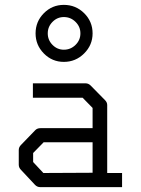

<svg xmlns="http://www.w3.org/2000/svg" viewBox="-20 -818 580 788"><path d="M242 -614Q270 -614 290 -633.8Q310 -653.5 310 -681Q310 -708.5 290 -728.2Q270 -748 242 -748Q215 -748 195.5 -728.2Q176 -708.5 176 -681Q176 -653.5 195.5 -633.8Q215 -614 242 -614ZM126 -681Q126 -729.5 160 -763.8Q194 -798 242 -798Q291 -798 325.5 -763.8Q360 -729.5 360 -681Q360 -633 325.2 -598.5Q290.5 -564 242 -564Q194 -564 160 -598.5Q126 -633 126 -681ZM360 -109V-234H159L116 -190V-153L158 -108ZM420 -108H481V-50H145Q133 -50 124 -59L66 -121Q57 -130 57 -142V-202Q57 -214 66 -223L125 -284Q133 -292 146 -292H360V-375L319 -417H115V-476H331Q343 -476 352 -467L411 -407Q420 -398 420 -387Z"/></svg>

Font: ibm3270
Style: Regular
Weight: 400
Monospace: yes
Version: Version 2.0.3